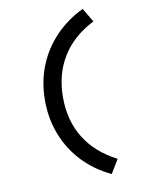

<svg xmlns="http://www.w3.org/2000/svg" viewBox="-100 -781 800 1072"><g transform="rotate(-10 300.0 -245.0)"><path d="M445 223Q355 181 288.5 112Q222 43 185.5 -48Q149 -139 149 -245Q149 -352 185.5 -442Q222 -532 288.5 -601Q355 -670 445 -713L492 -634Q373 -574 312 -475Q251 -376 251 -245Q251 -113 312 -14.5Q373 84 492 145Z"/></g></svg>

Font: Red Hat Mono SemiBold
Style: Regular
Weight: 600
Monospace: yes
Designer: Pentagram, MCKL
Foundry: Pentagram, MCKL
Version: Version 1.023